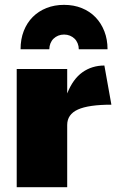

<svg xmlns="http://www.w3.org/2000/svg" viewBox="-20 -782 486 802"><path d="M309.1 -576.2Q309.1 -589.4 304.4 -600.8Q299.8 -612.3 291.5 -620.4Q283.2 -628.4 272 -633.1Q260.7 -637.7 247.6 -637.7Q234.4 -637.7 223.1 -633.1Q211.9 -628.4 203.6 -620.4Q195.3 -612.3 190.7 -600.8Q186 -589.4 186 -576.2H65.9Q65.9 -618.7 79.3 -652.8Q92.8 -687 116.9 -711.2Q141.1 -735.4 174.3 -748.5Q207.5 -761.7 247.6 -761.7Q288.6 -761.7 322 -748Q355.5 -734.4 379.2 -709.7Q402.8 -685.1 416 -651.1Q429.2 -617.2 429.2 -576.2ZM49.8 -493.7H260.7V-391.6Q284.7 -452.1 324.5 -480.2Q364.3 -508.3 416 -508.3L445.3 -344.7Q350.1 -344.7 305.4 -324.5Q260.7 -304.2 260.7 -259.8V0H49.8Z"/></svg>

Font: Paytone One
Style: Regular
Weight: 400
Designer: vernon adams
Foundry: vernon adams
Version: 1.000